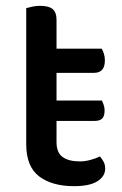

<svg xmlns="http://www.w3.org/2000/svg" viewBox="-20 -625 419 659"><path d="M174 -137Q174 -101 195 -86Q216 -71 254 -71Q271 -71 290 -76Q309 -81 323 -88Q330 -80 335.5 -70Q341 -60 341 -46Q341 -20 314.5 -3Q288 14 234 14Q159 14 114.5 -19.5Q70 -53 70 -130V-597Q77 -599 90 -602Q103 -605 118 -605Q147 -605 160.5 -594Q174 -583 174 -557V-458H329Q333 -452 336.5 -441Q340 -430 340 -418Q340 -375 303 -375H174V-280H330Q332 -275 335.5 -266Q339 -257 339 -246Q339 -226 330.5 -218Q322 -210 306 -210H174V-137Z"/></svg>

Font: Baloo Tammudu 2 Medium
Style: Regular
Weight: 500
Designer: Maithili Shingre, Omkar Shende and Ek Type
Foundry: Ek Type
Version: Version 1.640;hotconv 1.0.111;makeotfexe 2.5.65597; ttfautoh